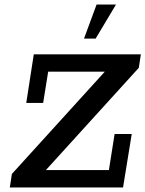

<svg xmlns="http://www.w3.org/2000/svg" viewBox="-20 -821 637 841"><path d="M23 0 32 -59 439 -507H191L169 -370H95L128 -583H597L588 -524L181 -76H457L482 -234H557L519 0ZM348 -652 403 -801H488L399 -652Z"/></svg>

Font: Rokkitt Medium
Style: Italic
Weight: 500
Italic angle: -9°
Designer: Vernon Adams
Foundry: Vernon Adams
Version: Version 3.103